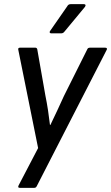

<svg xmlns="http://www.w3.org/2000/svg" viewBox="-20 -717 534 922"><path d="M75 185Q64 185 69 174L163 -6L68 -477Q65 -488 76 -488H150Q157 -488 159 -480L198 -258Q205 -224 210.5 -188Q216 -152 220 -117H222Q239 -152 255.5 -187.5Q272 -223 287 -256L399 -480Q402 -488 412 -488H485Q491 -488 493 -485Q495 -482 492 -477L157 176Q153 185 145 185ZM225 -557Q221 -557 219 -560.5Q217 -564 221 -569L303 -687Q308 -697 319 -697H383Q389 -697 390.5 -693.5Q392 -690 388 -684L291 -567Q284 -557 275 -557Z"/></svg>

Font: Sofia Sans Semi Condensed Medium
Style: Italic
Weight: 500
Italic angle: -9°
Version: Version 4.100